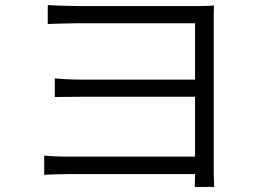

<svg xmlns="http://www.w3.org/2000/svg" viewBox="-20 -717 1040 760"><path d="M155 -101V-25C175 -26 215 -28 255 -28H752L751 23H828C827 6 826 -14 826 -35C826 -142 826 -596 826 -639C826 -663 826 -682 827 -695C811 -694 788 -693 760 -693C659 -693 353 -693 290 -693C260 -693 191 -695 169 -697V-622C190 -623 260 -625 290 -625C353 -625 712 -625 752 -625V-402H301C261 -402 220 -404 197 -407V-333C220 -333 261 -334 303 -334H752V-97H255C211 -97 175 -99 155 -101Z"/></svg>

Font: ChiuKong Gothic MN Normal
Style: Regular
Weight: 350
Designer: Ryoko NISHIZUKA 西塚涼子 (kana, bopomofo & ideographs); Paul D. Hunt (Latin, Greek & Cyrillic); Sandoll Communications 산돌커뮤니
Foundry: Adobe
Version: Version 1.300